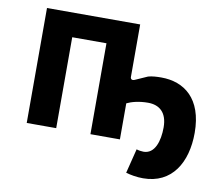

<svg xmlns="http://www.w3.org/2000/svg" viewBox="-74 -596 966 834"><g transform="rotate(10 409.0 -179.0)"><path d="M607 149C734 149 794 47 794 -84C794 -236 710 -296 610 -296C591 -296 569 -295 552 -290L498 -266C487 -261 480 -265 479 -274V-507H68V0H198V-401H349V0H479V-159C499 -169 532 -178 572 -178C622 -178 657 -150 657 -84C657 -24 639 35 589 35C580 35 567 33 558 30L531 138C552 144 578 149 607 149Z"/></g></svg>

Font: Finlandica SemiBold
Style: Regular
Weight: 600
Designer: Niklas Ekholm, Juho Hiilivirta, Jaakko Suomalainen
Foundry: Helsinki Type Studio
Version: Version 2.000;Glyphs 3.2 (3202)